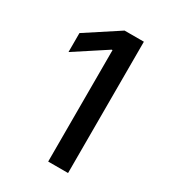

<svg xmlns="http://www.w3.org/2000/svg" viewBox="-177 -824 828 921"><g transform="rotate(30 236.5 -363.5)"><path d="M345.9 -727.3V0H235.8V-617.2H231.5L57.5 -503.6V-608.7L239 -727.3Z"/></g></svg>

Font: InterMG Medium
Style: Regular
Weight: 500
Designer: Rasmus Andersson
Foundry: rsms
Version: Version 3.019;December 26, 2023;FontCreator 15.0.0.2955 64-b